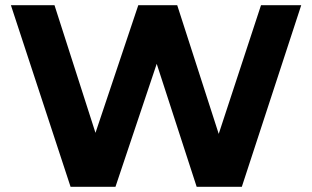

<svg xmlns="http://www.w3.org/2000/svg" viewBox="-20 -720 1203 740"><path d="M1141 -700 912 0H738L584 -474L425 0H252L22 -700H190L348 -208L513 -700H663L823 -204L986 -700Z"/></svg>

Font: Idrija
Style: Bold
Weight: 700
Designer: Julieta Ulanovsky
Foundry: Julieta Ulanovsky
Version: Version 7.200